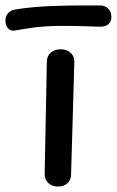

<svg xmlns="http://www.w3.org/2000/svg" viewBox="-55 -688 429 705"><path d="M109 -49 117 -461Q117 -482 131 -494.5Q145 -507 168 -507Q190 -507 204 -494.5Q218 -482 218 -461L206 -48Q206 -28 193 -15.5Q180 -3 158 -3Q137 -3 123 -15.5Q109 -28 109 -49ZM-35 -613Q-35 -629 -25.5 -639.5Q-16 -650 0 -653Q70 -665 173 -667Q204 -668 259 -668H313Q331 -668 342.5 -656Q354 -644 354 -626Q354 -609 343.5 -599.5Q333 -590 314 -590Q293 -590 278 -591Q228 -593 177 -593Q105 -593 55.5 -585Q6 -577 -1 -576Q-16 -573 -25.5 -584Q-35 -595 -35 -613Z"/></svg>

Font: Mali Medium
Style: Regular
Weight: 500
Version: Version 1.000; ttfautohint (v1.6)